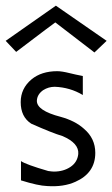

<svg xmlns="http://www.w3.org/2000/svg" viewBox="-41 -648 396 677"><path d="M225 -7Q183 12 125 8Q94 7 33 -12V-80Q50 -68 129 -45Q143 -43 149 -43Q183 -43 207.5 -59.5Q232 -76 235 -105Q238 -143 180 -168Q143 -179 69 -212Q32 -236 32 -288Q32 -336 70 -368Q105 -397 161 -397Q177 -397 205 -390Q225 -385 251 -380V-313Q206 -340 152 -342Q130 -342 111 -330Q90 -315 89 -293Q88 -258 173 -236Q224 -222 255 -194Q295 -160 295 -109Q295 -38 225 -7ZM335 -504 292 -463 154 -569Q153 -569 16 -465L-21 -504L156 -628Q190 -605 335 -504Z"/></svg>

Font: GFS Neohellenic Rg
Style: Regular
Weight: 400
Designer: Takis Katsoulidis and George D. Matthiopoulos
Foundry: Takis Katsoulidis and George D. Matthiopoulos
Version: Version 1.0